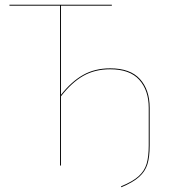

<svg xmlns="http://www.w3.org/2000/svg" viewBox="-20 -700 732 812"><path d="M613 -244V-85Q613 -36 603.5 -5.5Q594 25 568.5 48Q543 71 493 92L492 88Q541 68 566 45.5Q591 23 600 -7Q609 -37 609 -85V-244Q609 -318 569 -362.5Q529 -407 446 -407Q381 -407 332 -379Q283 -351 238 -293V0H234V-676H20V-680H453V-676H238V-299Q282 -355 331.5 -383Q381 -411 446 -411Q531 -411 572 -365.5Q613 -320 613 -244Z"/></svg>

Font: FiraGO Four
Style: Regular
Weight: 100
Designer: bBox Type
Foundry: bBox Type GmbH
Version: Version 1.001